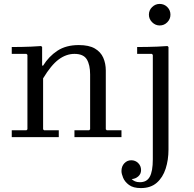

<svg xmlns="http://www.w3.org/2000/svg" viewBox="-20 -700 990 980"><path d="M520 -40 525 -35H600V0H360V-35H435L440 -40V-320Q440 -369 423 -397Q406 -425 360 -425Q318 -425 279.5 -396.5Q241 -368 200 -300V-40L205 -35H280V0H40V-35H115L120 -40V-420L115 -425H40V-460Q66 -460 90.5 -460.5Q115 -461 139.5 -462Q164 -463 190 -465L195 -460V-365H200Q229 -412 273 -441Q317 -470 382 -470Q434 -470 464 -452.5Q494 -435 507 -405.5Q520 -376 520 -340ZM699 260Q660 260 638.5 244Q617 228 608.5 207.5Q600 187 600 173Q600 149 614.5 133.5Q629 118 650 118Q671 118 685.5 132.5Q700 147 700 168Q700 188 685.5 200.5Q671 213 652 214Q659 221 669 225.5Q679 230 694 230Q711 230 723.5 223.5Q736 217 744 203Q752 189 756 166.5Q760 144 760 113V-420L755 -425H680V-460Q706 -460 731.5 -460.5Q757 -461 783 -462Q809 -463 835 -465L840 -460V64Q840 116 825.5 161Q811 206 780 233Q749 260 699 260ZM795 -570Q773 -570 756.5 -586.5Q740 -603 740 -625Q740 -648 756.5 -664Q773 -680 795 -680Q818 -680 834 -664Q850 -648 850 -625Q850 -603 834 -586.5Q818 -570 795 -570Z"/></svg>

Font: Brygada 1918
Style: Regular
Weight: 400
Designer: Mateusz Machalski | Borys Kosmynka | Przemek Hoffer
Foundry: NIEPODLEGLA 2018
Version: Version 3.006